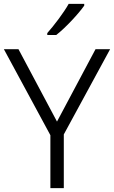

<svg xmlns="http://www.w3.org/2000/svg" viewBox="-20 -967 586 987"><path d="M413 -938V-947H333C308 -902 257 -835 223 -797V-787H269C318 -825 385 -898 413 -938ZM273 -342 75 -714H0L239 -272V0H308V-276L546 -714H471Z"/></svg>

Font: Noto Sans Syriac Light
Style: Regular
Weight: 300
Designer: Patrick Giasson and the Monotype Design Team
Foundry: Monotype Imaging Inc.
Version: Version 3.000